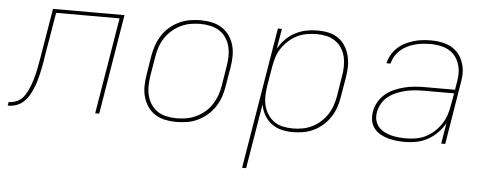

<svg xmlns="http://www.w3.org/2000/svg" viewBox="-80 -654 2530 995"><g transform="rotate(5 1184.5 -156.5)"><path d="M-31 0 -28 -19Q-13 -19 2.5 -23.5Q18 -28 31.5 -38Q45 -48 54 -62Q63 -76 70 -90.5Q77 -105 82.5 -120Q88 -135 92.5 -150.5Q97 -166 100.5 -181Q104 -196 107 -211.5Q110 -227 112.5 -242.5Q115 -258 118 -273L159 -520H531L445 0H424L507 -501H177L138 -270Q136 -253 133 -236.5Q130 -220 126.5 -203Q123 -186 119 -169.5Q115 -153 110 -136.5Q105 -120 98 -103.5Q91 -87 82.5 -71Q74 -55 62 -41Q50 -27 35 -17.5Q20 -8 3 -4Q-14 0 -31 0Z M846 8Q816 8 787.5 2Q759 -4 735.5 -19Q712 -34 696.5 -57Q681 -80 673.5 -107Q666 -134 666.5 -164Q667 -194 672 -223L688 -323Q693 -351 702.5 -378Q712 -405 728 -430Q744 -455 767 -474.5Q790 -494 817 -506.5Q844 -519 872 -523.5Q900 -528 927 -528Q957 -528 985.5 -522Q1014 -516 1037.5 -501Q1061 -486 1077 -463Q1093 -440 1100.5 -413Q1108 -386 1107.5 -356Q1107 -326 1102 -297L1085 -197Q1081 -169 1071.5 -142Q1062 -115 1045.5 -90Q1029 -65 1006 -45.5Q983 -26 956.5 -13.5Q930 -1 901.5 3.5Q873 8 846 8ZM847 -11Q872 -11 897.5 -15.5Q923 -20 947.5 -31.5Q972 -43 993 -61Q1014 -79 1028.5 -101.5Q1043 -124 1052 -149Q1061 -174 1065 -200L1081 -300Q1086 -326 1086.5 -353Q1087 -380 1081 -404.5Q1075 -429 1061 -450Q1047 -471 1026 -484.5Q1005 -498 979.5 -503.5Q954 -509 927 -509Q902 -509 876 -504.5Q850 -500 826 -488.5Q802 -477 781 -459Q760 -441 745 -418.5Q730 -396 721.5 -371Q713 -346 709 -320L692 -220Q688 -194 687.5 -167Q687 -140 693 -115.5Q699 -91 713 -70Q727 -49 747.5 -35.5Q768 -22 794 -16.5Q820 -11 847 -11Z M1207 215 1329 -520H1350L1332 -415Q1347 -442 1369 -464.5Q1391 -487 1418.5 -501.5Q1446 -516 1475.5 -522Q1505 -528 1534 -528Q1564 -528 1592 -522Q1620 -516 1642.5 -500.5Q1665 -485 1679.5 -462Q1694 -439 1701 -411.5Q1708 -384 1707.5 -355Q1707 -326 1702 -297L1685 -197Q1681 -170 1672 -143Q1663 -116 1647.5 -91.5Q1632 -67 1609.5 -47Q1587 -27 1561.5 -14.5Q1536 -2 1508 3Q1480 8 1453 8Q1422 8 1393 1Q1364 -6 1341 -23.5Q1318 -41 1303.5 -66.5Q1289 -92 1284 -122L1228 215ZM1451 -11Q1476 -11 1501 -15.5Q1526 -20 1550 -31.5Q1574 -43 1594.5 -61.5Q1615 -80 1629.5 -102.5Q1644 -125 1652.5 -150Q1661 -175 1665 -200L1681 -300Q1686 -326 1686.5 -352.5Q1687 -379 1681.5 -403.5Q1676 -428 1662.5 -449Q1649 -470 1628.5 -484Q1608 -498 1583 -503.5Q1558 -509 1531 -509Q1506 -509 1480.5 -504.5Q1455 -500 1431.5 -488.5Q1408 -477 1387.5 -458.5Q1367 -440 1352 -418Q1337 -396 1329 -371Q1321 -346 1317 -321L1300 -221Q1296 -195 1295 -168.5Q1294 -142 1300 -117.5Q1306 -93 1319.5 -72Q1333 -51 1353 -36.5Q1373 -22 1398.5 -16.5Q1424 -11 1451 -11Z M2037 8Q2014 8 1991 5.5Q1968 3 1946.5 -3Q1925 -9 1906 -20Q1887 -31 1874 -48Q1861 -65 1857 -87.5Q1853 -110 1857 -134Q1861 -159 1874.5 -183.5Q1888 -208 1909.5 -226Q1931 -244 1956 -255Q1981 -266 2007 -272.5Q2033 -279 2059 -281.5Q2085 -284 2111 -284H2271L2278 -326Q2280 -337 2281 -348Q2282 -359 2282 -369V-370Q2282 -401 2270.5 -429Q2259 -457 2237 -475.5Q2215 -494 2185.5 -501.5Q2156 -509 2124 -509Q2104 -509 2084 -507Q2064 -505 2043.5 -499.5Q2023 -494 2004 -484.5Q1985 -475 1969 -461Q1953 -447 1942 -428.5Q1931 -410 1926 -390H1905Q1910 -412 1922 -433.5Q1934 -455 1952 -471.5Q1970 -488 1991.5 -499Q2013 -510 2035.5 -516.5Q2058 -523 2080.5 -525.5Q2103 -528 2126 -528Q2161 -528 2194.5 -519.5Q2228 -511 2252.5 -490Q2277 -469 2290 -437.5Q2303 -406 2303 -372Q2303 -359 2301.5 -347Q2300 -335 2298 -323L2245 0H2224L2242 -108Q2227 -81 2204 -57.5Q2181 -34 2153.5 -19Q2126 -4 2096 2Q2066 8 2037 8ZM2041 -11Q2066 -11 2092 -15.5Q2118 -20 2142 -32Q2166 -44 2186.5 -63Q2207 -82 2222 -105Q2237 -128 2245 -153Q2253 -178 2257 -203L2268 -265H2111Q2088 -265 2064 -263Q2040 -261 2016.5 -255.5Q1993 -250 1970 -240.5Q1947 -231 1927 -215.5Q1907 -200 1894.5 -178Q1882 -156 1878 -133Q1874 -112 1878.5 -92.5Q1883 -73 1895 -58.5Q1907 -44 1924 -34.5Q1941 -25 1960 -20Q1979 -15 1999.5 -13Q2020 -11 2041 -11Z"/></g></svg>

Font: Iosevka Aile Thin
Style: Italic
Weight: 100
Italic angle: -9°
Designer: Belleve Invis
Foundry: Belleve Invis
Version: Version 31.1.0; ttfautohint (v1.8.4)